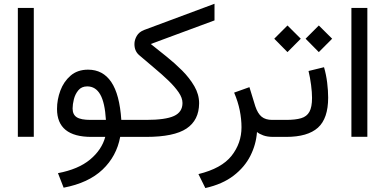

<svg xmlns="http://www.w3.org/2000/svg" viewBox="-20 -708 1992 993"><path d="M72.3 -667H154.8V-0.5H72.3Z M435.5 -347.7Q512.2 -347.7 555.4 -283.9Q598.6 -220.2 607.4 -87.9H664.6V0H601.6Q583 100.1 510.3 169.2Q437.5 238.3 309.1 262.7L279.8 187.5Q385.3 167.5 445.8 117.2Q506.3 66.9 524.4 0H452.6Q274.9 0 274.9 -144.5Q274.9 -192.9 292.2 -239.5Q309.6 -286.1 345.2 -316.9Q380.9 -347.7 435.5 -347.7ZM527.8 -87.9Q522.5 -177.2 498.5 -219.2Q474.6 -261.2 431.2 -261.2Q401.9 -261.2 385.3 -241.2Q368.7 -221.2 362.1 -194.6Q355.5 -168 355.5 -147Q355.5 -115.2 377 -101.6Q398.4 -87.9 447.8 -87.9Z M1009.8 -173.8Q1009.3 -86.4 944.6 -43.2Q879.9 0 735.8 0H645V-87.9H735.4Q835.9 -87.9 879.9 -108.2Q923.8 -128.4 923.8 -175.3Q923.8 -201.7 903.8 -230.7Q883.8 -259.8 851.1 -291.3Q818.4 -322.8 778.8 -355.7Q739.3 -388.7 700.2 -422.4Q675.3 -443.4 675.3 -480Q675.3 -501.5 687.3 -522.2Q699.2 -543 726.1 -553.2L1089.4 -688.5V-602.5L759.8 -480.5Q796.9 -450.7 840.1 -416.3Q883.3 -381.8 921.9 -343.3Q960.4 -304.7 985.1 -262.2Q1009.8 -219.7 1009.8 -173.8Z M1309.1 -25.4Q1304.7 38.6 1275.1 97.4Q1245.6 156.2 1188.2 200.4Q1130.9 244.6 1042 264.6L1006.3 192.4Q1126 163.1 1177.5 97.9Q1229 32.7 1229 -49.8Q1229 -91.8 1220 -137Q1210.9 -182.1 1190.9 -229L1270 -257.3L1300.3 -158.7Q1313 -120.6 1333.3 -104.2Q1353.5 -87.9 1387.7 -87.9H1406.7V0H1393.1Q1362.8 0 1341.6 -7.8Q1320.3 -15.6 1309.1 -25.4Z M1655.8 -360.4Q1667 -322.3 1672.1 -280.5Q1677.2 -238.8 1677.2 -203.1Q1677.2 -95.2 1624.3 -47.6Q1571.3 0 1460 0H1387.2V-87.9H1460Q1508.3 -87.9 1537.6 -96.7Q1566.9 -105.5 1580.3 -129.9Q1593.8 -154.3 1593.8 -201.7Q1593.8 -230.5 1588.9 -268.3Q1584 -306.2 1575.7 -340.8ZM1560.5 -507.8 1628.9 -576.2 1697.8 -507.8 1628.9 -438.5ZM1398.4 -507.8 1466.8 -576.2 1535.6 -507.8 1466.8 -438.5Z M1797.4 -667H1879.9V-0.5H1797.4Z"/></svg>

Font: Vazir FD
Style: Regular-FD
Weight: 400
Designer: Saber Rastikerdar
Foundry: Saber Rastikerdar
Version: Version 30.0.0